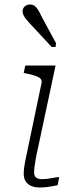

<svg xmlns="http://www.w3.org/2000/svg" viewBox="-20 -827 339 850"><path d="M155 3Q135 3 119 -3.5Q103 -10 94 -23.5Q85 -37 85 -57Q85 -73 88 -92.5Q91 -112 96.5 -137Q102 -162 108 -192L164 -460Q166 -472 159 -479Q152 -486 136 -491.5Q120 -497 95 -502L85 -504L92 -537H226L148 -171Q142 -146 138.5 -125.5Q135 -105 133 -90Q131 -75 131 -64Q131 -48 140 -41Q149 -34 164 -34Q180 -34 194 -36Q208 -38 220.5 -40.5Q233 -43 242 -43L235 -7Q225 -5 211.5 -2.5Q198 0 184 1.5Q170 3 155 3ZM165 -752Q157 -770 149.5 -782Q142 -794 134 -800.5Q126 -807 113 -807Q99 -807 89.5 -798.5Q80 -790 80 -776Q80 -768 84.5 -759Q89 -750 96.5 -741Q104 -732 112 -723L209 -619H226L228 -636Z"/></svg>

Font: Roboto Serif Thin
Style: Italic
Weight: 250
Italic angle: -10°
Version: Version 1.007